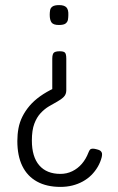

<svg xmlns="http://www.w3.org/2000/svg" viewBox="-20 -512 464 753"><path d="M214 -311Q225 -311 230.5 -308.5Q236 -306 238 -299.5Q240 -293 240 -282V-158Q240 -142 230 -132Q220 -122 204.5 -113.5Q189 -105 172 -95Q155 -85 139.5 -68.5Q124 -52 114.5 -26.5Q105 -1 105 39Q105 103 134 136.5Q163 170 217 170Q242 170 263.5 159.5Q285 149 301 130.5Q317 112 327 86Q330 78 333.5 74.5Q337 71 344 71Q351 71 361 74Q370 76 374.5 80Q379 84 380 89.5Q381 95 379 104Q374 124 363.5 142Q353 160 338.5 174.5Q324 189 305 199.5Q286 210 264 215.5Q242 221 217 221Q163 221 125 200Q87 179 67.5 139Q48 99 48 41Q48 15 52.5 -9Q57 -33 68 -55Q79 -77 96 -97Q113 -117 137.5 -134.5Q162 -152 194 -167L185 -157V-282Q185 -293 187.5 -299.5Q190 -306 196.5 -308.5Q203 -311 214 -311ZM212 -492Q232 -492 240.5 -483Q249 -474 248 -453Q248 -444 246.5 -435Q245 -426 237.5 -420Q230 -414 211 -414Q189 -414 182 -424Q175 -434 175 -454Q175 -463 176.5 -472Q178 -481 186 -486.5Q194 -492 212 -492Z"/></svg>

Font: Fredoka SemiCondensed Light
Style: Regular
Weight: 300
Width: 4
Designer: Ben Nathan
Foundry: Milena B. Brandão, Ben Nathan
Version: Version 2.001